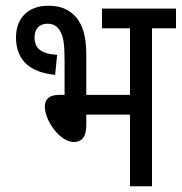

<svg xmlns="http://www.w3.org/2000/svg" viewBox="-20 -652 636 672"><path d="M149 -632C85 -632 36 -595 36 -521C36 -437 90 -398 173 -390L180 -460C122 -464 101 -483 101 -522C101 -550 117 -569 146 -569C165 -569 181 -562 191 -542C202 -523 206 -497 206 -439V-320H188C149 -320 137 -302 137 -279C137 -228 191 -155 238 -155C264 -155 282 -170 282 -212V-251H435V0H512V-553H596V-622H337V-553H435V-320H282V-461C282 -531 267 -566 247 -591C222 -620 190 -632 149 -632Z"/></svg>

Font: Noto Sans Devanagari UI Condensed
Style: Regular
Weight: 400
Width: 3
Designer: Jelle Bosma - Monotype Design Team
Foundry: Monotype Imaging Inc.
Version: Version 2.003